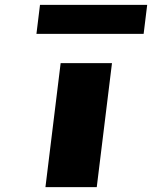

<svg xmlns="http://www.w3.org/2000/svg" viewBox="-20 -774 629 794"><path d="M145.4 -754 130.7 -634H574L588.7 -754ZM230.8 -513H443.1L380.1 0H167.9Z"/></svg>

Font: Hussar
Style: BdSuprExtOblOne
Weight: 700
Foundry: Cannot Into Space Fonts
Version: Version 2.00